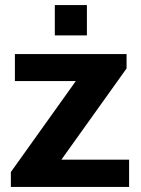

<svg xmlns="http://www.w3.org/2000/svg" viewBox="-20 -740 559 760"><path d="M23 0V-59L280 -419H39V-526H481V-469L223 -108H491V0ZM197 -600V-720H324V-600Z"/></svg>

Font: Archivo SemiBold
Style: Bold
Weight: 700
Version: Version 2.001